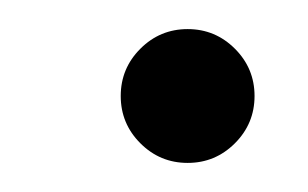

<svg xmlns="http://www.w3.org/2000/svg" viewBox="-20 -400 212 132"><path d="M109 -288Q90 -288 76.5 -301.5Q63 -315 63 -334Q63 -353 76.5 -366.5Q90 -380 109 -380Q128 -380 141.5 -366.5Q155 -353 155 -334Q155 -315 141.5 -301.5Q128 -288 109 -288Z"/></svg>

Font: Stick No Bills Light
Style: Regular
Weight: 300
Version: Version 2.000